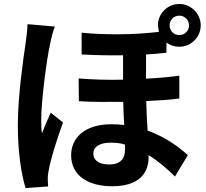

<svg xmlns="http://www.w3.org/2000/svg" viewBox="-20 -890 1040 969"><path d="M820 -675C839 -661 861 -654 885 -654C944 -654 993 -702 993 -762C993 -821 944 -870 885 -870C825 -870 777 -821 777 -762C777 -759 779 -748 782 -729C718 -722 653 -717 577 -717C521 -717 460 -718 392 -725V-615C472 -611 537 -610 601 -611V-488C529 -486 454 -488 377 -494L378 -379C454 -375 530 -375 602 -376C603 -337 604 -298 607 -259C586 -262 565 -263 542 -263C409 -263 339 -195 339 -107C339 0 430 50 546 50C674 50 730 -9 730 -97V-107C777 -78 822 -40 863 1L928 -107C889 -142 822 -196 725 -231C722 -278 719 -324 718 -380C782 -383 836 -386 885 -393V-508C833 -501 777 -496 717 -493V-615C752 -617 786 -620 820 -624ZM885 -811C912 -811 934 -789 934 -762C934 -734 912 -713 885 -713C857 -713 836 -734 836 -762C836 -789 857 -811 885 -811ZM119 -768C118 -736 113 -698 109 -671C98 -594 70 -407 70 -257C70 -120 88 -10 109 59L223 51C222 36 221 21 221 10C221 -53 277 -213 298 -272L236 -321C221 -288 205 -252 192 -217C188 -237 188 -264 188 -284C188 -383 217 -602 233 -668C235 -683 249 -740 257 -756ZM611 -137C611 -90 590 -60 530 -60C482 -60 451 -79 451 -116C451 -148 482 -170 538 -170C567 -170 592 -167 611 -160Z"/></svg>

Font: Spoqa Han Sans Neo Bold
Style: Bold
Weight: 700
Designer: [Spoqa Han Sans Neo] Dong-huui Kim  Younghwa Kang  Yujin Lee  [Noto Sans] Ryoko NISHIZUKA  (kana & ideographs); Paul D. 
Foundry: Spoqa (http://www.spoqa-han-sans.com)
Version: Version 1.000